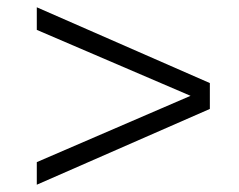

<svg xmlns="http://www.w3.org/2000/svg" viewBox="-20 -513 655 527"><path d="M81 -6 556 -214V-285L81 -493V-431L503 -250L81 -68Z"/></svg>

Font: Archivo ExtraLight
Style: Regular
Weight: 200
Designer: Hector Gatti
Foundry: Omnibus-Type
Version: Version 2.001